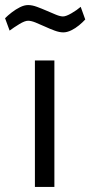

<svg xmlns="http://www.w3.org/2000/svg" viewBox="-66 -739 357 759"><path d="M72 0V-500H149V0ZM184 -611Q169 -611 150 -618Q131 -625 111.5 -634Q92 -643 74.5 -650Q57 -657 45 -657Q32 -657 10 -643.5Q-12 -630 -28 -618L-46 -667Q-35 -678 -19.5 -690Q-4 -702 13 -710.5Q30 -719 45 -719Q61 -719 80 -712Q99 -705 118.5 -696.5Q138 -688 155 -681Q172 -674 183 -674Q195 -674 216.5 -686.5Q238 -699 253 -712L271 -662Q261 -651 246.5 -639Q232 -627 215.5 -619Q199 -611 184 -611Z"/></svg>

Font: Cairo
Style: Regular
Weight: 400
Designer: Mohamed Gaber, Accademia di Belle Arti di Urbino
Foundry: Kief Type Foundry, Accademia di Belle Arti di Urbino
Version: Version 3.120